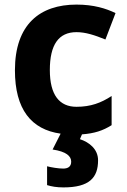

<svg xmlns="http://www.w3.org/2000/svg" viewBox="-20 -669 554 836"><path d="M407 29C407 -20 368 -50 328 -63L337 -84C391 -88 428 -100 466 -124V-251C420 -221 375 -204 313 -204C239 -204 197 -255 197 -364C197 -474 235 -529 313 -529C353 -529 392 -516 439 -497L483 -612C442 -632 388 -649 313 -649C154 -649 45 -563 45 -363C45 -193 116 -105 244 -87L209 -18C269 -9 290 11 290 35C290 58 274 65 255 65C235 65 204 60 185 55V137C204 143 227 147 256 147C370 147 407 104 407 29Z"/></svg>

Font: Noto Sans Telugu UI
Style: Bold
Weight: 700
Designer: Jelle Bosma - Monotype Design Team
Foundry: Monotype Imaging Inc.
Version: Version 2.005